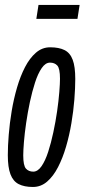

<svg xmlns="http://www.w3.org/2000/svg" viewBox="-20 -734 337 764"><path d="M111 10Q76.5 10 54.3 -1.4Q32.1 -12.8 21.6 -40.6Q11.1 -68.4 11.1 -116.5Q11.1 -152.9 14.8 -198.3Q18.4 -243.6 26.5 -292.1Q34.6 -340.5 47.8 -385.8Q61 -431.1 79.6 -467Q98.3 -503 123.1 -524.4Q147.9 -545.8 179.6 -545.8Q214.8 -545.8 237 -534.6Q259.2 -523.4 269.3 -496Q279.5 -468.7 279.5 -420Q279.5 -383.5 275.9 -337.9Q272.3 -292.2 264.1 -243.8Q256 -195.3 242.8 -150.3Q229.7 -105.4 211 -69.1Q192.3 -32.8 167.5 -11.4Q142.8 10 111 10ZM112.3 -51Q130.3 -51 145.3 -72.7Q160.3 -94.4 171.8 -130Q183.3 -165.5 192.2 -207.5Q201.2 -249.5 207.3 -291.5Q213.3 -333.5 216 -367.8Q218.7 -402.1 218.7 -420.7Q218.7 -461.9 207.9 -473.3Q197.2 -484.8 179 -484.8Q160.9 -484.8 146 -463.1Q131 -441.4 119.5 -405.8Q108 -370.3 99 -328.3Q90.1 -286.3 84 -244.3Q77.9 -202.3 75.2 -168.5Q72.5 -134.7 72.5 -115.7Q72.5 -75 83.3 -63Q94.1 -51 112.3 -51ZM124.6 -659 133.2 -714.3H296.8L288.2 -659Z"/></svg>

Font: Georama ExtraCondensed Thin
Style: Italic
Weight: 100
Width: 2
Italic angle: -9°
Designer: Jean-Baptiste Levee
Foundry: Production Type
Version: Version 1.001